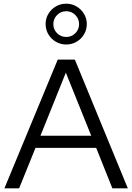

<svg xmlns="http://www.w3.org/2000/svg" viewBox="-20 -1024 719 1044"><path d="M4 0 294 -700H387L675 0H591L503 -220H173L84 0ZM200 -286H476L338 -629ZM340 -782Q309 -782 283.4 -797.1Q257.8 -812.1 242.9 -837.6Q228 -863 228 -893.3Q228 -923.6 242.9 -948.6Q257.8 -973.7 283.4 -988.9Q309 -1004 340 -1004Q371 -1004 396.4 -988.9Q421.8 -973.7 436.9 -948.6Q452 -923.6 452 -893.3Q452 -863 437.1 -837.6Q422.2 -812.1 396.6 -797.1Q371 -782 340 -782ZM340.5 -823Q369 -823 389.5 -843.3Q410 -863.5 410 -892.8Q410 -922 389.5 -942.5Q369 -963 340.5 -963Q311 -963 290.5 -942.5Q270 -922 270 -892.8Q270 -863.5 290.5 -843.3Q311 -823 340.5 -823Z"/></svg>

Font: Red Hat Display VF
Style: Regular
Weight: 300
Designer: Pentagram, MCKL
Foundry: Pentagram, MCKL
Version: Version 1.023